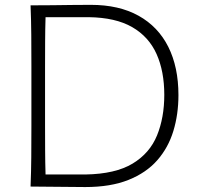

<svg xmlns="http://www.w3.org/2000/svg" viewBox="-20 -754 798 776"><path d="M164.1 -48.8Q162.6 -98.1 162.4 -146.2Q162.1 -194.3 162.1 -250.5V-481.4Q162.1 -538.1 162.4 -586.7Q162.6 -635.3 164.1 -684.6H338.4Q447.3 -683.1 514.4 -644.3Q581.5 -605.5 612.8 -535.6Q644 -465.8 644 -370.6Q644 -278.8 614.7 -206.8Q585.4 -134.8 515.9 -92.8Q446.3 -50.8 325.7 -48.8ZM103.5 0Q163.1 0 212.2 1Q261.2 2 324.7 2Q427.2 2 499.3 -26.9Q571.3 -55.7 615.7 -106.4Q660.2 -157.2 680.7 -224.6Q701.2 -292 701.2 -369.6Q701.2 -482.9 660.2 -564.7Q619.1 -646.5 540 -690.4Q460.9 -734.4 347.2 -734.4Q307.1 -734.4 269.5 -733.9Q231.9 -733.4 191.9 -732.9Q151.9 -732.4 103.5 -732.4Q106 -670.4 106.4 -613.3Q106.9 -556.2 106.9 -488.3V-243.7Q106.9 -176.3 106.4 -119.1Q106 -62 103.5 0Z"/></svg>

Font: Pinar-VF-FD
Style: Regular
Weight: 300
Designer: Amin Abedi
Version: Version 3.0